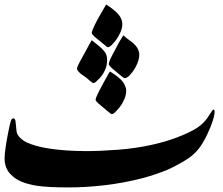

<svg xmlns="http://www.w3.org/2000/svg" viewBox="-20 -819 974 839"><path d="M353.5 -158.7Q416.5 -158.7 494.6 -164.6Q572.8 -170.4 644 -186.3Q715.3 -202.1 773.2 -226.3Q831.1 -250.5 855.2 -270.5Q879.4 -290.5 894 -315.4Q908.7 -340.3 913.1 -340.3Q918.9 -340.3 917.5 -323.7Q914.6 -300.3 898.4 -260.7Q877.4 -210 856.4 -179.9Q835.4 -149.9 805.7 -128.9Q763.2 -100.1 709.5 -76.2Q662.6 -57.1 606.9 -41.5Q522 -19.5 439.2 -9.8Q356.4 0 278.8 0Q189 0 141.1 -7.3Q63 -19.5 29.8 -54.2Q0 -81.1 0 -127.4Q0 -145.5 5.1 -179.2Q10.3 -212.9 17.1 -246.6Q23.9 -280.3 27.6 -291Q31.2 -301.8 38.6 -301.8Q45.9 -301.8 47.9 -288.8Q49.8 -275.9 52 -248Q54.2 -220.2 94.2 -197.8Q172.9 -160.2 353.5 -158.7ZM447.6 -565.8Q449.1 -553.5 446.4 -537.4Q443.8 -521.3 433.4 -502.1Q423 -482.9 405.4 -467.6Q394.6 -456 387.7 -456Q383.8 -456 369.3 -469.1Q354.7 -482.1 343.1 -489.4Q331.6 -496.7 323.9 -505.2Q316.3 -513.6 316.3 -519Q317.8 -529.7 330.1 -551.6Q342.4 -573.5 352.4 -591.9Q362.3 -610.3 368.9 -622.6Q375.4 -634.9 380.8 -643.4Q393.1 -633.4 410 -619.9Q426.9 -606.5 436.5 -593.8Q446.1 -581.2 447.6 -565.8ZM588.2 -587.3Q589.7 -573.5 585.5 -557.4Q581.2 -541.3 570.9 -522.8Q560.5 -504.4 542.8 -486Q532.1 -477.5 525.2 -477.5Q520.6 -477.5 507.1 -489.4Q493.7 -501.3 482.5 -509.8Q471.4 -518.2 463.3 -526.7Q455.3 -535.1 455.3 -539Q456.8 -552 468.7 -574.3Q480.6 -596.5 489.5 -613.8Q498.3 -631.1 506 -643.7Q513.7 -656.4 519 -664.8Q529.8 -654.1 547.8 -641.4Q565.9 -628.8 575.5 -616.1Q585.1 -603.4 588.2 -587.3ZM530.6 -431.5Q532.9 -418.4 529 -402.7Q525.2 -387 514.8 -368.5Q504.4 -350.1 486.8 -332.5Q476 -320.2 468.3 -320.2Q465.3 -320.2 450.7 -332.8Q436.1 -345.5 425.3 -354Q414.6 -362.4 406.1 -370.5Q397.7 -378.5 397.7 -383.9Q400 -395.4 411.5 -418Q423 -440.7 433 -458.4Q443 -476 449.9 -489.1Q456.8 -502.1 460.7 -506.7Q473.7 -499 491 -486Q508.3 -472.9 517.5 -460.3Q526.7 -447.6 530.6 -431.5ZM513.7 -724Q516 -710.1 512.1 -694.8Q508.3 -679.4 497.9 -661Q487.5 -642.6 469.9 -624.2Q459.1 -612.6 451.4 -612.6Q448.4 -612.6 433.8 -625.3Q419.2 -638 408 -646.4Q396.9 -654.9 388.8 -662.9Q380.8 -671 380.8 -675.6Q383.1 -687.9 394.2 -710.5Q405.4 -733.2 415.7 -750.4Q426.1 -767.7 433 -780.8Q439.9 -793.8 443.8 -799.2Q456.8 -791.5 473.7 -778.5Q490.6 -765.4 500.2 -752.7Q509.8 -740.1 513.7 -724Z"/></svg>

Font: IranNastaliq
Style: Regular
Weight: 400
Designer: Hossein Zahedi
Version: Version 1.5